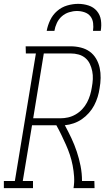

<svg xmlns="http://www.w3.org/2000/svg" viewBox="-53 -975 573 995"><path d="M-33 0V-37H24L133 -698H81L80 -735H313Q340 -735 366 -728.5Q392 -722 412 -707.5Q432 -693 445 -671Q458 -649 463.5 -623.5Q469 -598 468.5 -571Q468 -544 463 -517Q460 -495 453 -472.5Q446 -450 435 -429Q424 -408 407.5 -389.5Q391 -371 371.5 -357.5Q352 -344 329 -336Q306 -328 283 -326Q301 -293 317 -259Q333 -225 345 -189Q357 -153 364.5 -115Q372 -77 372 -37H436L437 0H328Q333 -30 331 -59.5Q329 -89 323.5 -117.5Q318 -146 309 -173Q300 -200 288.5 -225.5Q277 -251 265 -276Q253 -301 239 -326H113L65 -37H118V0ZM119 -362H260Q280 -362 300 -366.5Q320 -371 339 -382Q358 -393 373 -409Q388 -425 398 -444Q408 -463 414 -483Q420 -503 423 -523Q427 -544 428 -565Q429 -586 425 -606Q421 -626 412.5 -644Q404 -662 389 -674.5Q374 -687 354.5 -692.5Q335 -698 313 -698H174ZM189 -815Q194 -843 207 -870.5Q220 -898 243 -918Q266 -938 295 -946.5Q324 -955 352 -955Q380 -955 406 -946.5Q432 -938 449 -918Q466 -898 470 -870.5Q474 -843 469 -815H429Q432 -835 429.5 -855.5Q427 -876 415.5 -890.5Q404 -905 385 -911.5Q366 -918 346 -918Q326 -918 305 -911.5Q284 -905 267.5 -890.5Q251 -876 241.5 -855.5Q232 -835 229 -815Z"/></svg>

Font: Iosevka Curly Slab Extralight
Style: Italic
Weight: 200
Italic angle: -9°
Monospace: yes
Designer: Belleve Invis
Foundry: Belleve Invis
Version: Version 22.1.2; ttfautohint (v1.8.4)